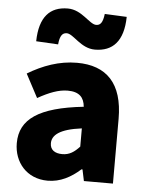

<svg xmlns="http://www.w3.org/2000/svg" viewBox="-58 -894 722 955"><g transform="rotate(5 303.0 -417.0)"><path d="M216 14C279 14 332 -15 379 -57H384L396 0H541V-323C541 -501 458 -583 311 -583C222 -583 141 -553 66 -508L128 -391C185 -423 232 -441 277 -441C335 -441 359 -414 363 -368C141 -344 47 -279 47 -159C47 -64 111 14 216 14ZM277 -124C240 -124 216 -140 216 -173C216 -213 252 -246 363 -260V-169C337 -141 313 -124 277 -124ZM393 -656C482 -656 535 -710 537 -832L427 -837C422 -794 410 -779 389 -779C355 -779 313 -848 242 -848C153 -848 101 -794 99 -672L209 -666C213 -710 226 -725 247 -725C281 -725 322 -656 393 -656Z"/></g></svg>

Font: Source Han Sans HK Heavy
Style: Regular
Weight: 900
Designer: Ryoko NISHIZUKA 西塚涼子 (kana, bopomofo & ideographs); Paul D. Hunt (Latin, Greek & Cyrillic); Sandoll Communications 산돌커뮤니
Foundry: Adobe
Version: Version 2.000;hotconv 1.0.107;makeotfexe 2.5.65593